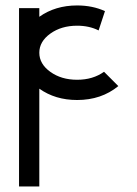

<svg xmlns="http://www.w3.org/2000/svg" viewBox="-20 -674 497 694"><path d="M122.1 -353.5V0H48.8V-644.5H122.1V-613.3Q179.7 -654.3 258.8 -654.3Q314.5 -654.3 359.4 -633.8L336.4 -564Q302.7 -581.1 258.8 -581.1Q201.7 -581.1 161.9 -552.5Q122.1 -523.9 122.1 -483.4Q122.1 -442.9 161.9 -414.3Q201.7 -385.7 258.8 -385.7Q315.9 -385.7 356 -414.6L407.7 -362.8Q346.2 -312.5 258.8 -312.5Q179.7 -312.5 122.1 -353.5Z"/></svg>

Font: Catrinity
Style: Regular
Weight: 400
Designer: Alexander Lange
Foundry: High-Logic / Made with FontCreator
Version: Version 2.090;May 20, 2024;FontCreator 15.0.0.2974 64-bit